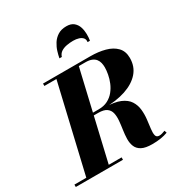

<svg xmlns="http://www.w3.org/2000/svg" viewBox="-265 -1184 1286 1359"><g transform="rotate(-30 378.0 -505.0)"><path d="M56 0 231.5 -750H414.5L239.5 0ZM-36.5 0V-19.5H349V0ZM585.5 8.5Q529.5 8.5 499.8 -7.5Q470 -23.5 458.8 -51Q447.5 -78.5 448.2 -112.8Q449 -147 454.5 -183.2Q460 -219.5 463 -253.8Q466 -288 459.8 -315.2Q453.5 -342.5 431.2 -358.8Q409 -375 363 -375H299V-385.5H420Q501 -385.5 547.2 -365.8Q593.5 -346 614.2 -313.2Q635 -280.5 639 -241.2Q643 -202 638.5 -163Q634 -124 629.8 -91.5Q625.5 -59 630.2 -39Q635 -19 658 -19Q671 -19 682.5 -22.8Q694 -26.5 706 -31L712.5 -11.5Q685.5 -1.5 654.2 3.5Q623 8.5 585.5 8.5ZM299 -383V-395H378.5Q421.5 -395 453 -411.2Q484.5 -427.5 506 -454Q527.5 -480.5 540.5 -512Q553.5 -543.5 559.2 -575Q565 -606.5 565 -631.5Q565 -650 560.8 -667.8Q556.5 -685.5 545.8 -699.5Q535 -713.5 515.2 -722Q495.5 -730.5 463.5 -730.5H128.5V-750H515Q580.5 -750 634.2 -735.5Q688 -721 720 -688Q752 -655 752 -600Q752 -530 709.8 -481.8Q667.5 -433.5 591.5 -408.2Q515.5 -383 415 -383ZM318.5 -846.5Q322.5 -869.5 331.5 -899Q340.5 -928.5 357.8 -955.8Q375 -983 403.2 -1001Q431.5 -1019 473.5 -1019Q511.5 -1019 532.8 -1001Q554 -983 562.8 -955.8Q571.5 -928.5 571.8 -899Q572 -869.5 568 -846.5H548.5Q551.5 -867 540.8 -880Q530 -893 509.8 -899.5Q489.5 -906 463.5 -906Q437.5 -906 411.2 -901.2Q385 -896.5 365.2 -883.8Q345.5 -871 338 -846.5Z"/></g></svg>

Font: Bodoni Moda 11pt ExtraBold
Style: Italic
Weight: 800
Italic angle: -13°
Version: Version 2.004